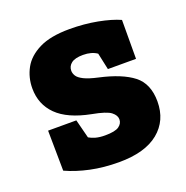

<svg xmlns="http://www.w3.org/2000/svg" viewBox="-104 -633 716 739"><g transform="rotate(-20 254.0 -263.5)"><path d="M261.7 10.3Q199.2 10.3 145.3 -1.2Q91.3 -12.7 47.9 -32.7L45.9 -197.3H161.6L181.2 -120.6Q191.4 -114.3 207.5 -109.6Q223.6 -105 246.1 -105Q287.6 -105 303.2 -116.2Q318.8 -127.4 318.8 -144.5Q318.8 -161.1 301 -175Q283.2 -189 225.1 -199.7Q132.3 -217.8 88.4 -261.5Q44.4 -305.2 44.4 -370.6Q44.4 -415 64.9 -452.6Q85.4 -490.2 132.1 -513.4Q178.7 -536.6 256.8 -536.6Q316.4 -536.6 370.4 -526.4Q424.3 -516.1 459 -500.5L458.5 -341.3H343.3L328.6 -409.7Q317.4 -417.5 303.2 -421.4Q289.1 -425.3 271.5 -425.3Q238.8 -425.3 223.6 -413.6Q208.5 -401.9 208.5 -383.3Q208.5 -372.6 215.1 -361.8Q221.7 -351.1 241.2 -341.3Q260.7 -331.5 298.3 -323.2Q388.7 -303.2 434.3 -267.6Q480 -231.9 480 -159.2Q480 -81.1 424.1 -35.4Q368.2 10.3 261.7 10.3Z"/></g></svg>

Font: Roboto Slab LO Black
Style: Regular
Weight: 900
Designer: Google
Version: Version 2.000